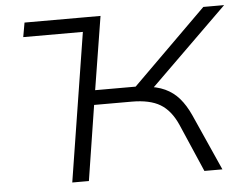

<svg xmlns="http://www.w3.org/2000/svg" viewBox="-51 -767 1049 828"><g transform="rotate(-5 474.0 -352.5)"><path d="M73 -643 84 -705H413L403 -643ZM229 0 341 -705H413L362 -388H557L521 -372L858 -705H948L597 -361L578 -384Q628 -380 663.5 -363.5Q699 -347 724.5 -317.5Q750 -288 770 -244L879 0H801L711 -208Q683 -271 638 -298Q593 -325 515 -325H352L301 0Z"/></g></svg>

Font: Nunito Sans 10pt Expanded Light
Style: Italic
Weight: 300
Width: 7
Italic angle: -9°
Designer: Vernon Adams
Foundry: Vernon Adams
Version: Version 3.101;gftools[0.9.27]